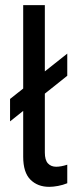

<svg xmlns="http://www.w3.org/2000/svg" viewBox="-20 -717 291 745"><path d="M171 8Q126 8 98 -20Q70 -48 70 -109V-697H154V-125Q154 -96 166 -83Q178 -70 198 -70Q207 -70 218 -72Q229 -74 241 -78V-6Q224 1 205 4.5Q186 8 171 8ZM19 -246V-333L241 -509V-423Z"/></svg>

Font: Hanken Grotesk
Style: Regular
Weight: 400
Designer: Alfredo Marco Pradil
Foundry: Hanken Design Co.
Version: Version 3.013